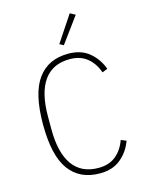

<svg xmlns="http://www.w3.org/2000/svg" viewBox="-137 -1021 874 1119"><g transform="rotate(-15 300.0 -461.5)"><path d="M325 12Q204 12 140.5 -74.5Q77 -161 77 -349Q77 -536 140.5 -623Q204 -710 325 -710Q402 -710 451 -669.5Q500 -629 523 -566L491 -553Q471 -610 430 -643.5Q389 -677 325 -677Q222 -677 169.5 -603.5Q117 -530 117 -387V-311Q117 -168 169.5 -94.5Q222 -21 325 -21Q389 -21 430 -54.5Q471 -88 491 -145L523 -132Q500 -69 451 -28.5Q402 12 325 12ZM314 -764 290 -777 395 -935 427 -918Z"/></g></svg>

Font: IBM Plex Mono ExtLt
Style: Regular
Weight: 200
Monospace: yes
Designer: Mike Abbink, Paul van der Laan, Pieter van Rosmalen
Foundry: Bold Monday
Version: Version 2.3